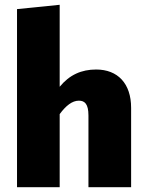

<svg xmlns="http://www.w3.org/2000/svg" viewBox="-20 -781 607 801"><path d="M381 -491C320 -491 270 -469 229 -419V-761L51 -743V0H229V-305C255 -340 281 -361 309 -361C333 -361 349 -348 349 -299V0H527V-331C527 -433 471 -491 381 -491Z"/></svg>

Font: Fira Sans ExtraBold
Style: Regular
Weight: 800
Designer: bBox Type GmbH & Carrois Corporate GbR & Edenspiekermann AG
Foundry: bBox Type GmbH & Carrois Corporate GbR & Edenspiekermann AG
Version: Version 4.300;PS 004.300;hotconv 1.0.88;makeotf.lib2.5.64775